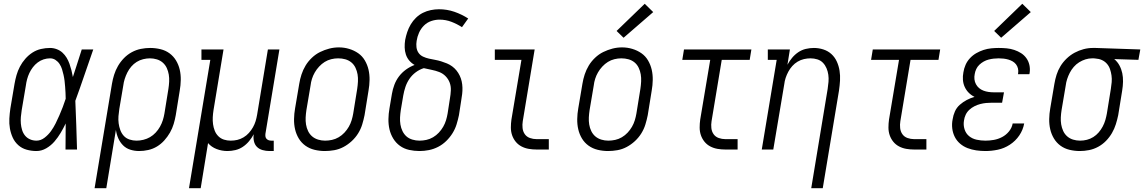

<svg xmlns="http://www.w3.org/2000/svg" viewBox="-20 -792 6060 1017"><path d="M173 8Q147 8 121.5 1Q96 -6 77 -23Q58 -40 47.5 -63Q37 -86 32.5 -111.5Q28 -137 29.5 -164Q31 -191 35 -218L57 -348Q61 -371 67.5 -394Q74 -417 85.5 -439Q97 -461 114 -480.5Q131 -500 152 -513.5Q173 -527 197 -532.5Q221 -538 245 -538Q263 -538 280.5 -531.5Q298 -525 311 -513Q324 -501 333 -486Q342 -471 348 -454Q354 -437 358.5 -419.5Q363 -402 366 -384Q378 -420 389.5 -456.5Q401 -493 413 -530H474Q450 -462 427 -394Q404 -326 379 -258Q382 -194 384 -129.5Q386 -65 388 0H327Q327 -34 327.5 -68.5Q328 -103 328 -138Q316 -113 301.5 -88.5Q287 -64 268.5 -42.5Q250 -21 225 -6.5Q200 8 173 8ZM173 -47Q196 -47 216 -62.5Q236 -78 250 -97.5Q264 -117 274.5 -138Q285 -159 294.5 -181Q304 -203 312.5 -225Q321 -247 328 -269Q328 -285 327 -301Q326 -317 325 -332.5Q324 -348 322 -364Q320 -380 316.5 -395.5Q313 -411 308.5 -425.5Q304 -440 295.5 -453Q287 -466 274 -474.5Q261 -483 245 -483Q228 -483 211 -477.5Q194 -472 179.5 -461Q165 -450 154 -435.5Q143 -421 135.5 -405Q128 -389 123.5 -372Q119 -355 117 -339L95 -209Q92 -191 90.5 -172.5Q89 -154 90.5 -137Q92 -120 97 -103.5Q102 -87 112.5 -74Q123 -61 139 -54Q155 -47 173 -47Z M481 205 573 -348Q577 -372 584.5 -396Q592 -420 605 -442.5Q618 -465 636.5 -484Q655 -503 678 -515.5Q701 -528 726 -533Q751 -538 775 -538Q803 -538 830 -531.5Q857 -525 878 -509.5Q899 -494 912.5 -471.5Q926 -449 932 -423Q938 -397 937.5 -368.5Q937 -340 932 -312L911 -182Q907 -159 900 -135.5Q893 -112 880.5 -90Q868 -68 850.5 -48.5Q833 -29 811.5 -16Q790 -3 765.5 2.5Q741 8 717 8Q693 8 670.5 1Q648 -6 632 -22Q616 -38 606.5 -59.5Q597 -81 594 -104L543 205ZM703 -47Q721 -47 739.5 -51.5Q758 -56 774.5 -65.5Q791 -75 804.5 -89.5Q818 -104 827.5 -121Q837 -138 842.5 -155.5Q848 -173 851 -191L872 -321Q875 -340 876 -359.5Q877 -379 874 -397Q871 -415 863.5 -431.5Q856 -448 842.5 -460Q829 -472 811 -477.5Q793 -483 774 -483Q757 -483 738.5 -478.5Q720 -474 704 -464Q688 -454 675.5 -439.5Q663 -425 654.5 -408Q646 -391 640.5 -373.5Q635 -356 633 -339L612 -215Q609 -196 607.5 -176.5Q606 -157 608.5 -138.5Q611 -120 617.5 -102.5Q624 -85 636 -72Q648 -59 666 -53Q684 -47 703 -47Z M981 205 1094 -475H1047V-530H1164L1111 -209Q1108 -190 1107 -171Q1106 -152 1108.5 -134Q1111 -116 1117.5 -99.5Q1124 -83 1136.5 -70.5Q1149 -58 1166 -52.5Q1183 -47 1202 -47Q1220 -47 1237 -51Q1254 -55 1270 -64.5Q1286 -74 1298.5 -88Q1311 -102 1320 -118Q1329 -134 1334 -150.5Q1339 -167 1342 -185L1399 -530H1460L1386 -84Q1385 -76 1386 -69Q1387 -62 1391.5 -57Q1396 -52 1402.5 -49.5Q1409 -47 1417 -47H1430V8H1407Q1389 8 1371 3Q1353 -2 1341 -14Q1329 -26 1325 -44.5Q1321 -63 1324 -81Q1314 -62 1299.5 -44.5Q1285 -27 1266.5 -14.5Q1248 -2 1226.5 3Q1205 8 1185 8Q1155 8 1127.5 -2.5Q1100 -13 1082 -34L1043 205Z M1701 8Q1673 8 1646 1.5Q1619 -5 1597.5 -20.5Q1576 -36 1562.5 -58.5Q1549 -81 1543 -107Q1537 -133 1537.5 -161.5Q1538 -190 1543 -218L1565 -348Q1569 -373 1577 -397.5Q1585 -422 1598.5 -444.5Q1612 -467 1632 -486Q1652 -505 1675.5 -516.5Q1699 -528 1724 -534.5Q1749 -541 1775 -541Q1803 -541 1829.5 -533Q1856 -525 1877.5 -510Q1899 -495 1912.5 -472Q1926 -449 1932 -423Q1938 -397 1937.5 -368.5Q1937 -340 1932 -312L1911 -182Q1906 -157 1898.5 -132.5Q1891 -108 1877 -85.5Q1863 -63 1843 -44.5Q1823 -26 1799.5 -13.5Q1776 -1 1750.5 3.5Q1725 8 1701 8ZM1702 -47Q1720 -47 1738.5 -51Q1757 -55 1774 -65Q1791 -75 1804.5 -89.5Q1818 -104 1827.5 -120.5Q1837 -137 1842.5 -155Q1848 -173 1851 -191L1872 -321Q1875 -341 1876 -360.5Q1877 -380 1874 -398Q1871 -416 1863 -433Q1855 -450 1841 -461.5Q1827 -473 1809 -478Q1791 -483 1771 -483Q1753 -483 1734.5 -478.5Q1716 -474 1700 -464Q1684 -454 1670.5 -439.5Q1657 -425 1647.5 -408.5Q1638 -392 1632.5 -374.5Q1627 -357 1625 -339L1603 -209Q1600 -189 1599 -170Q1598 -151 1601 -132.5Q1604 -114 1612 -97.5Q1620 -81 1633.5 -69.5Q1647 -58 1665 -52.5Q1683 -47 1702 -47Z M2202 8Q2174 8 2147 2Q2120 -4 2098.5 -19.5Q2077 -35 2063 -58Q2049 -81 2043 -107Q2037 -133 2037.5 -161.5Q2038 -190 2043 -218L2056 -295Q2060 -319 2069 -343Q2078 -367 2093.5 -387.5Q2109 -408 2130.5 -423.5Q2152 -439 2176 -448Q2160 -457 2148 -471Q2136 -485 2130 -503Q2124 -521 2123.5 -540.5Q2123 -560 2126 -580Q2130 -601 2137 -622Q2144 -643 2155.5 -662.5Q2167 -682 2183.5 -698Q2200 -714 2220 -724Q2240 -734 2262 -738.5Q2284 -743 2305 -743Q2348 -743 2387 -729.5Q2426 -716 2460 -694L2427 -648Q2401 -665 2371 -676.5Q2341 -688 2308 -688Q2286 -688 2264 -680.5Q2242 -673 2225.5 -656.5Q2209 -640 2199.5 -618.5Q2190 -597 2187 -576Q2184 -559 2186 -542Q2188 -525 2197 -512Q2206 -499 2221 -492Q2236 -485 2252 -481.5Q2268 -478 2284.5 -475Q2301 -472 2317 -467Q2333 -462 2347.5 -456Q2362 -450 2375 -440.5Q2388 -431 2398 -418.5Q2408 -406 2415 -391.5Q2422 -377 2425.5 -361Q2429 -345 2429.5 -328Q2430 -311 2428 -294Q2426 -277 2423 -260L2411 -182Q2406 -158 2398.5 -133.5Q2391 -109 2377 -86.5Q2363 -64 2343.5 -45Q2324 -26 2300.5 -14Q2277 -2 2252 3Q2227 8 2202 8ZM2202 -47Q2220 -47 2238.5 -51Q2257 -55 2274 -65Q2291 -75 2304.5 -89.5Q2318 -104 2327.5 -120.5Q2337 -137 2342.5 -155Q2348 -173 2351 -191L2363 -269Q2367 -291 2368 -313Q2369 -335 2362 -354Q2355 -373 2340.5 -388Q2326 -403 2306.5 -410.5Q2287 -418 2266.5 -422Q2246 -426 2225 -431Q2202 -424 2182 -409Q2162 -394 2148.5 -374Q2135 -354 2127.5 -331.5Q2120 -309 2116 -286L2103 -209Q2100 -189 2099 -170Q2098 -151 2101 -132.5Q2104 -114 2112 -97.5Q2120 -81 2133 -69.5Q2146 -58 2164.5 -52.5Q2183 -47 2202 -47Z M2822 0Q2801 0 2780.5 -3.5Q2760 -7 2742 -16.5Q2724 -26 2711.5 -41.5Q2699 -57 2692.5 -76Q2686 -95 2686 -116.5Q2686 -138 2689 -159L2742 -475H2601V-530H2812L2749 -150Q2746 -132 2748 -113.5Q2750 -95 2760 -81Q2770 -67 2787 -61Q2804 -55 2822 -55H2887V0Z M3201 8Q3173 8 3146 1.5Q3119 -5 3097.5 -20.5Q3076 -36 3062.5 -58.5Q3049 -81 3043 -107Q3037 -133 3037.5 -161.5Q3038 -190 3043 -218L3065 -348Q3069 -373 3077 -397.5Q3085 -422 3098.5 -444.5Q3112 -467 3132 -486Q3152 -505 3175.5 -516.5Q3199 -528 3224 -534.5Q3249 -541 3275 -541Q3303 -541 3329.5 -533Q3356 -525 3377.5 -510Q3399 -495 3412.5 -472Q3426 -449 3432 -423Q3438 -397 3437.5 -368.5Q3437 -340 3432 -312L3411 -182Q3406 -157 3398.5 -132.5Q3391 -108 3377 -85.5Q3363 -63 3343 -44.5Q3323 -26 3299.5 -13.5Q3276 -1 3250.5 3.5Q3225 8 3201 8ZM3202 -47Q3220 -47 3238.5 -51Q3257 -55 3274 -65Q3291 -75 3304.5 -89.5Q3318 -104 3327.5 -120.5Q3337 -137 3342.5 -155Q3348 -173 3351 -191L3372 -321Q3375 -341 3376 -360.5Q3377 -380 3374 -398Q3371 -416 3363 -433Q3355 -450 3341 -461.5Q3327 -473 3309 -478Q3291 -483 3271 -483Q3253 -483 3234.5 -478.5Q3216 -474 3200 -464Q3184 -454 3170.5 -439.5Q3157 -425 3147.5 -408.5Q3138 -392 3132.5 -374.5Q3127 -357 3125 -339L3103 -209Q3100 -189 3099 -170Q3098 -151 3101 -132.5Q3104 -114 3112 -97.5Q3120 -81 3133.5 -69.5Q3147 -58 3165 -52.5Q3183 -47 3202 -47ZM3283 -592 3246 -628 3395 -772 3440 -728Z M3822 0Q3801 0 3780.5 -3.5Q3760 -7 3742 -16.5Q3724 -26 3711.5 -41.5Q3699 -57 3692.5 -76Q3686 -95 3686 -116.5Q3686 -138 3689 -159L3742 -475H3594L3603 -530H3960L3951 -475H3803L3749 -150Q3746 -132 3748 -113.5Q3750 -95 3760 -81Q3770 -67 3787 -61Q3804 -55 3822 -55H3887V0Z M4277 205 4364 -321Q4367 -340 4368.5 -359Q4370 -378 4367.5 -396Q4365 -414 4358 -430.5Q4351 -447 4339 -459.5Q4327 -472 4309.5 -477.5Q4292 -483 4273 -483Q4256 -483 4238.5 -479Q4221 -475 4205 -465.5Q4189 -456 4176.5 -442Q4164 -428 4155.5 -412Q4147 -396 4141.5 -379.5Q4136 -363 4134 -345L4076 0H4015L4094 -475H4047V-530H4164L4151 -449Q4161 -468 4175.5 -485.5Q4190 -503 4208.5 -515.5Q4227 -528 4248.5 -533Q4270 -538 4291 -538Q4317 -538 4341.5 -530Q4366 -522 4384 -505.5Q4402 -489 4412.5 -466Q4423 -443 4427 -417.5Q4431 -392 4429.5 -365.5Q4428 -339 4424 -312L4338 205Z M4822 0Q4801 0 4780.5 -3.5Q4760 -7 4742 -16.5Q4724 -26 4711.5 -41.5Q4699 -57 4692.5 -76Q4686 -95 4686 -116.5Q4686 -138 4689 -159L4742 -475H4594L4603 -530H4960L4951 -475H4803L4749 -150Q4746 -132 4748 -113.5Q4750 -95 4760 -81Q4770 -67 4787 -61Q4804 -55 4822 -55H4887V0Z M5200 8Q5175 8 5151 4.5Q5127 1 5105 -7.5Q5083 -16 5065.5 -31Q5048 -46 5037.5 -66.5Q5027 -87 5024 -111.5Q5021 -136 5026 -160Q5029 -181 5038 -201.5Q5047 -222 5064 -237Q5081 -252 5101 -262.5Q5121 -273 5142 -279Q5125 -287 5111.5 -300.5Q5098 -314 5090 -331.5Q5082 -349 5080.5 -369Q5079 -389 5083 -409Q5086 -429 5094.5 -448.5Q5103 -468 5118 -484Q5133 -500 5151.5 -510.5Q5170 -521 5190 -527.5Q5210 -534 5230.5 -536Q5251 -538 5270 -538Q5292 -538 5312.5 -536Q5333 -534 5352.5 -527.5Q5372 -521 5388.5 -510.5Q5405 -500 5416.5 -484Q5428 -468 5432.5 -448Q5437 -428 5434 -407Q5434 -405 5433.5 -403Q5433 -401 5432 -399H5372Q5372 -401 5372.5 -402Q5373 -403 5373 -404Q5375 -417 5372 -429.5Q5369 -442 5361.5 -451.5Q5354 -461 5343.5 -467Q5333 -473 5321 -476.5Q5309 -480 5296 -481.5Q5283 -483 5270 -483Q5257 -483 5243.5 -481.5Q5230 -480 5216.5 -476.5Q5203 -473 5190.5 -466Q5178 -459 5167.5 -449Q5157 -439 5151 -426Q5145 -413 5143 -400Q5140 -386 5141.5 -372Q5143 -358 5149.5 -346Q5156 -334 5166 -325.5Q5176 -317 5189 -312Q5202 -307 5216 -305Q5230 -303 5244 -303H5298L5288 -248H5235Q5219 -248 5203.5 -246.5Q5188 -245 5172.5 -241Q5157 -237 5142 -229.5Q5127 -222 5114.5 -210.5Q5102 -199 5095 -184Q5088 -169 5086 -153Q5082 -130 5089 -107.5Q5096 -85 5113 -71Q5130 -57 5153 -52Q5176 -47 5200 -47Q5222 -47 5244.5 -51Q5267 -55 5288 -66Q5309 -77 5324.5 -96Q5340 -115 5344 -138H5405Q5399 -104 5379 -74.5Q5359 -45 5329 -25.5Q5299 -6 5265.5 1Q5232 8 5200 8ZM5283 -592 5246 -628 5395 -772 5440 -728Z M5700 8Q5672 8 5645 1.5Q5618 -5 5597 -20.5Q5576 -36 5562.5 -58.5Q5549 -81 5543 -107Q5537 -133 5537.5 -161.5Q5538 -190 5543 -218L5565 -348Q5569 -372 5576.5 -396Q5584 -420 5597.5 -442Q5611 -464 5630.5 -482.5Q5650 -501 5672.5 -513Q5695 -525 5719.5 -531.5Q5744 -538 5769 -538Q5772 -538 5775.5 -538Q5779 -538 5783 -538L6020 -530L6010 -475L5882 -479Q5899 -465 5909.5 -445.5Q5920 -426 5924.5 -404.5Q5929 -383 5928.5 -359.5Q5928 -336 5924 -312L5903 -182Q5898 -158 5890.5 -134Q5883 -110 5870 -87.5Q5857 -65 5838.5 -46Q5820 -27 5797 -14.5Q5774 -2 5749 3Q5724 8 5700 8ZM5701 -47Q5719 -47 5737 -51.5Q5755 -56 5771 -66Q5787 -76 5799.5 -90.5Q5812 -105 5821 -122Q5830 -139 5835 -156.5Q5840 -174 5843 -191L5864 -321Q5867 -339 5868.5 -357Q5870 -375 5867.5 -392.5Q5865 -410 5859.5 -426Q5854 -442 5843 -454.5Q5832 -467 5816.5 -474Q5801 -481 5783 -482L5774 -483Q5771 -483 5769 -483Q5767 -483 5765 -483Q5747 -483 5729.5 -477.5Q5712 -472 5696 -462Q5680 -452 5667.5 -437.5Q5655 -423 5646.5 -406.5Q5638 -390 5632.5 -373Q5627 -356 5625 -339L5603 -209Q5600 -190 5599 -170.5Q5598 -151 5601 -133Q5604 -115 5611.5 -98.5Q5619 -82 5632.5 -70Q5646 -58 5664 -52.5Q5682 -47 5701 -47Z"/></svg>

Font: Iosevka Curly Slab LtObl
Style: Regular
Weight: 300
Italic angle: -9°
Monospace: yes
Designer: Belleve Invis
Foundry: Belleve Invis
Version: Version 11.0.0; ttfautohint (v1.8.3)